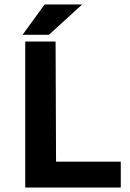

<svg xmlns="http://www.w3.org/2000/svg" viewBox="-20 -840 582 860"><path d="M521 -116H231L229 -654H93V0H521ZM81 -684H199L348 -820H180Z"/></svg>

Font: Falling Sky
Style: SeBd
Weight: 600
Designer: Paul D. Hunt
Foundry: Adobe Systems Incorporated
Version: Version 1.02